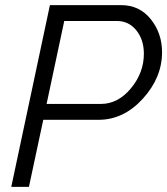

<svg xmlns="http://www.w3.org/2000/svg" viewBox="-20 -730 653 750"><path d="M175 -710H453Q525 -710 569 -655Q613 -600 613 -526Q613 -427 538 -344.5Q463 -262 365 -262H149L93 0H24ZM374 -324Q441 -324 491.5 -385Q542 -446 542 -520Q542 -575 512.5 -611.5Q483 -648 437 -648H231L162 -324Z"/></svg>

Font: Raleway-v4020
Style: Italic
Weight: 400
Italic angle: -12°
Designer: Matt McInerney, Pablo Impallari, Rodrigo Fuenzalida
Foundry: Matt McInerney, Pablo Impallari, Rodrigo Fuenzalida
Version: Version 4.020;PS 004.020;hotconv 1.0.88;makeotf.lib2.5.64775